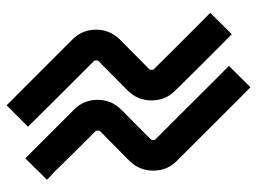

<svg xmlns="http://www.w3.org/2000/svg" viewBox="-120 -639 792 592"><g transform="rotate(90 276.0 -343.0)"><path d="M85.4 -661.6 118.7 -628.9Q136.7 -611.3 195.3 -552.2Q253.9 -493.2 260.3 -486.3Q289.1 -457.5 289.6 -415Q290 -372.6 260.3 -341.8Q243.2 -324.7 210.2 -292.2Q177.2 -259.8 167.5 -250Q166.5 -249 166.3 -244.4Q166 -239.7 167.5 -237.3Q186.5 -218.8 260.5 -144.3Q334.5 -69.8 337.9 -66.4Q360.8 -43.5 370.6 -33.2L304.7 32.7Q283.2 10.3 271.5 -0.5Q267.6 -3.9 193.4 -78.6Q119.1 -153.3 101.1 -170.9Q71.8 -200.2 71.5 -242.7Q71.3 -285.2 101.6 -316.4Q111.8 -326.7 144.5 -358.9Q177.2 -391.1 193.8 -407.7Q194.8 -408.7 195.3 -413.6Q195.8 -418.5 194.3 -420.4Q188.5 -426.3 129.6 -485.6Q70.8 -544.9 52.7 -562.5L19.5 -595.2ZM249 -719.2 282.2 -686.5Q300.3 -668.5 386.5 -582Q472.7 -495.6 477.1 -491.2Q505.9 -462.4 506.1 -419.9Q506.3 -377.4 476.6 -346.7Q459.5 -329.6 426.5 -297.1Q393.6 -264.6 383.8 -254.9Q382.8 -253.9 382.6 -249.3Q382.3 -244.6 383.8 -242.2Q401.9 -224.1 447.8 -178Q493.7 -131.8 501 -124Q508.8 -115.2 517.6 -107.7Q526.4 -100.1 534.2 -91.3Q511.7 -69.8 501 -58.1Q493.2 -49.3 488.3 -45.4Q474.1 -30.8 468.3 -24.9L435.1 -58.1Q426.8 -65.9 380.9 -112.3Q335 -158.7 317.4 -175.8Q288.1 -205.1 287.8 -247.6Q287.6 -290 317.9 -320.8Q328.1 -331.1 360.8 -363.3Q393.6 -395.5 410.2 -412.6Q411.1 -413.6 411.6 -418.2Q412.1 -422.9 410.6 -425.3L320.3 -515.6L216.3 -620.1L183.1 -652.8Z"/></g></svg>

Font: GokturkKurgu
Style: Regular
Weight: 400
Designer: facebook.com/biligbitig
Foundry: facebook.com/biligbitig
Version: Version 1.0